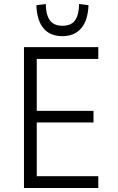

<svg xmlns="http://www.w3.org/2000/svg" viewBox="-20 -941 590 961"><path d="M100 0V-705H472V-646H164V-386H448V-328H164V-59H472V0ZM292 -760Q231 -760 198 -799Q165 -838 162 -915L209 -921Q210 -866 230 -839Q250 -812 292 -812Q337 -812 356 -839.5Q375 -867 376 -921L423 -915Q420 -838 386 -799Q352 -760 292 -760Z"/></svg>

Font: Nunito Sans 7pt Condensed Light
Style: Regular
Weight: 300
Width: 3
Designer: Vernon Adams
Foundry: Vernon Adams
Version: Version 3.101;gftools[0.9.27]